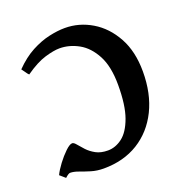

<svg xmlns="http://www.w3.org/2000/svg" viewBox="-119 -733 803 851"><g transform="rotate(-20 282.5 -307.5)"><path d="M228 14.6Q196.3 14.6 169.2 6.3Q142.1 -2 119.9 -10.3Q97.7 -18.6 80.6 -18.6Q72.8 -18.6 56.6 -3.4Q54.2 -5.9 44.2 -14.2Q34.2 -22.5 31.2 -25.4Q41 -46.4 60.8 -72.8Q80.6 -99.1 101.3 -118.9Q122.1 -138.7 133.8 -138.7Q141.6 -138.7 152.1 -125.7Q162.6 -112.8 178 -96.2Q193.4 -79.6 216.3 -66.9Q239.3 -54.2 272.9 -54.2Q308.6 -54.2 340.8 -78.6Q373 -103 393.6 -159.7Q414.1 -216.3 414.1 -312Q414.1 -398.9 386 -451.9Q357.9 -504.9 314.5 -529.1Q271 -553.2 224.6 -553.2Q197.8 -553.2 155.8 -540.8Q113.8 -528.3 59.6 -490.2Q54.2 -494.6 45.7 -507.6Q37.1 -520.5 34.2 -523.4Q75.7 -565.9 118.9 -588.9Q162.1 -611.8 202.9 -620.8Q243.7 -629.9 277.3 -629.9Q345.2 -629.9 404.5 -594.5Q463.9 -559.1 500.7 -492.2Q537.6 -425.3 537.6 -330.6Q537.6 -226.6 499.3 -148.9Q460.9 -71.3 391.4 -28.3Q321.8 14.6 228 14.6Z"/></g></svg>

Font: Gentium Plus
Style: Bold
Weight: 700
Designer: Victor Gaultney, Annie Olsen, Iska Routamaa, Becca Hirsbrunner
Foundry: SIL International
Version: Version 6.101